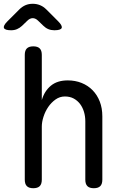

<svg xmlns="http://www.w3.org/2000/svg" viewBox="-36 -985 656 1015"><path d="M185 -316V-35Q185 -12 174 -1Q163 10 140 10Q117 10 106 -1Q95 -12 95 -35V-695Q95 -718 106 -729Q117 -740 140 -740Q163 -740 174 -729Q185 -718 185 -695V-456Q199 -504 233 -532Q267 -560 322 -560Q362 -560 395.5 -546.5Q429 -533 453.5 -508Q478 -483 491.5 -448Q505 -413 505 -370V-35Q505 -12 494 -1Q483 10 460 10Q437 10 426 -1Q415 -12 415 -35V-344Q415 -370 408 -393.5Q401 -417 387.5 -435Q374 -453 354 -464Q334 -475 307 -475Q280 -475 257.5 -459Q235 -443 219 -419.5Q203 -396 194 -368Q185 -340 185 -316ZM23 -825Q-10 -825 -15 -837Q-20 -849 3 -872L66 -935Q81 -950 98.5 -957.5Q116 -965 137 -965Q158 -965 176 -957.5Q194 -950 209 -935L271 -873Q295 -849 290 -837Q285 -825 251 -825Q234 -825 219.5 -831Q205 -837 193 -849L166 -875Q152 -889 137 -889Q122 -889 108 -875L80 -848Q68 -837 54 -831Q40 -825 23 -825Z"/></svg>

Font: Maple Mono NL
Style: Regular
Weight: 400
Monospace: yes
Designer: subframe7536
Version: Version 7.000